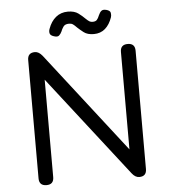

<svg xmlns="http://www.w3.org/2000/svg" viewBox="-57 -906 855 959"><g transform="rotate(-5 370.0 -427.0)"><path d="M137.5 0Q100.5 0 100.5 -37V-630Q100.5 -667 137.5 -667Q156.5 -667 174.5 -645L583.5 -118.5H565.5V-630Q565.5 -667 602.5 -667Q639 -667 639 -630V-37Q639 0 602.5 0Q582.5 0 565.5 -22L156 -548.5H174V-37Q174 0 137.5 0ZM438.5 -731Q407 -731 388.5 -745.2Q370 -759.5 358.5 -770.5Q346.5 -783 338.8 -788.2Q331 -793.5 319.5 -793.5Q299 -793.5 290.8 -781.5Q282.5 -769.5 278.5 -758Q273 -746 264.8 -738.8Q256.5 -731.5 239 -737.5Q221 -743 218.5 -754Q216 -765 220.5 -776.5Q233.5 -813 258.5 -833.5Q283.5 -854 318.5 -854Q351.5 -854 371 -839.5Q390.5 -825 402 -813Q415 -800.5 421.8 -796.5Q428.5 -792.5 438 -792.5Q452.5 -792.5 459.2 -799.8Q466 -807 472 -822.5Q478 -836.5 486 -843.2Q494 -850 510.5 -846Q530.5 -841 532.2 -828.8Q534 -816.5 531 -807.5Q518.5 -771 495.5 -751Q472.5 -731 438.5 -731Z"/></g></svg>

Font: Jura Light SemiBold
Style: Regular
Weight: 600
Version: Version 5.106